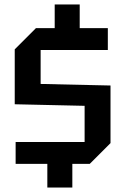

<svg xmlns="http://www.w3.org/2000/svg" viewBox="-20 -780 561 860"><path d="M50 -46V-144H359V-306L46 -313V-559L141 -654H225V-760H337V-654H463V-556H162V-404L475 -397V-139L382 -46H304V60H192V-46Z"/></svg>

Font: Tektur SemiCondensed Medium
Style: Regular
Weight: 500
Width: 4
Designer: Adam Jagosz
Foundry: Adam Jagosz
Version: Version 1.005;gftools[0.9.30]